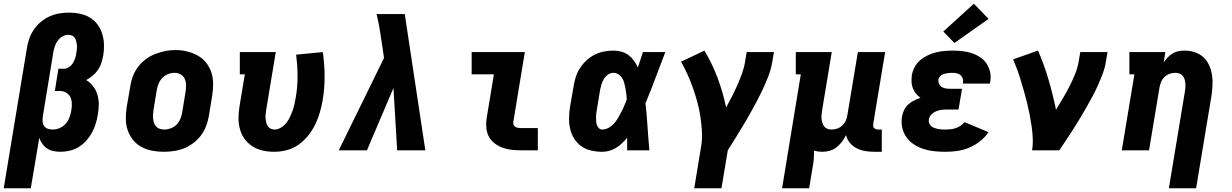

<svg xmlns="http://www.w3.org/2000/svg" viewBox="-27 -811 6647 1036"><path d="M-7 205 118 -550Q122 -577 131 -602.5Q140 -628 155.5 -651Q171 -674 193 -692.5Q215 -711 240.5 -722.5Q266 -734 292.5 -738.5Q319 -743 345 -743Q375 -743 404 -737Q433 -731 457.5 -716.5Q482 -702 499 -679Q516 -656 524.5 -628.5Q533 -601 534 -571Q535 -541 530 -511Q526 -492 520 -472Q514 -452 502 -434.5Q490 -417 473.5 -403Q457 -389 438 -379Q460 -366 475.5 -345.5Q491 -325 498.5 -300Q506 -275 506 -248Q506 -221 501 -194Q497 -168 489.5 -143.5Q482 -119 469.5 -96Q457 -73 439 -52.5Q421 -32 398 -18Q375 -4 349.5 2Q324 8 299 8Q299 8 299 8Q299 8 299 8Q280 8 261 4Q242 0 227 -10Q212 -20 201.5 -35Q191 -50 185 -67L139 205ZM257 -112Q276 -112 295 -120Q314 -128 327.5 -143.5Q341 -159 348 -178Q355 -197 358 -216Q361 -234 360.5 -252.5Q360 -271 353 -286.5Q346 -302 330.5 -311Q315 -320 297 -320H269L288 -440H317Q331 -440 344.5 -448.5Q358 -457 366 -470Q374 -483 378.5 -497Q383 -511 385 -526Q387 -536 388 -547Q389 -558 388 -568Q387 -578 384.5 -588Q382 -598 376.5 -606.5Q371 -615 362 -619Q353 -623 342 -623Q326 -623 310.5 -614.5Q295 -606 285 -592.5Q275 -579 269.5 -563Q264 -547 261 -531L204 -183Q204 -183 204 -183Q204 -183 204 -183Q202 -170 203 -156Q204 -142 211 -131.5Q218 -121 230.5 -116.5Q243 -112 257 -112Z M856 8Q824 8 793 2Q762 -4 735.5 -18.5Q709 -33 690 -57Q671 -81 661.5 -110Q652 -139 652 -171Q652 -203 657 -235L676 -345Q680 -373 690 -399.5Q700 -426 717.5 -449.5Q735 -473 759 -491Q783 -509 810 -519.5Q837 -530 864.5 -535.5Q892 -541 920 -541Q952 -541 982.5 -533.5Q1013 -526 1039.5 -511.5Q1066 -497 1085 -473Q1104 -449 1113.5 -420Q1123 -391 1123 -359Q1123 -327 1118 -295L1100 -185Q1095 -157 1085 -130.5Q1075 -104 1057.5 -80.5Q1040 -57 1016 -39Q992 -21 965.5 -10.5Q939 0 911 4Q883 8 856 8ZM859 -112Q877 -112 894.5 -118.5Q912 -125 925.5 -138.5Q939 -152 946 -169.5Q953 -187 956 -204L974 -314Q977 -333 977 -351Q977 -369 970 -385Q963 -401 948 -409.5Q933 -418 914 -418Q897 -418 879.5 -411Q862 -404 849 -390.5Q836 -377 829 -360Q822 -343 819 -326L801 -216Q799 -204 798.5 -191.5Q798 -179 799.5 -167.5Q801 -156 805 -145.5Q809 -135 817 -127Q825 -119 836 -115.5Q847 -112 859 -112Z M1452 8Q1421 8 1391 1.5Q1361 -5 1336 -21Q1311 -37 1293.5 -60.5Q1276 -84 1268 -113Q1260 -142 1260 -173Q1260 -204 1265 -235L1294 -410H1267V-530H1461L1409 -216Q1407 -204 1406 -193Q1405 -182 1406 -171Q1407 -160 1409.5 -149.5Q1412 -139 1418 -130Q1424 -121 1434 -116.5Q1444 -112 1455 -112Q1472 -112 1489 -122.5Q1506 -133 1518 -148Q1530 -163 1538 -180.5Q1546 -198 1552 -215Q1558 -232 1562 -250Q1566 -268 1569 -286Q1579 -345 1578.5 -402Q1578 -459 1571 -516L1715 -530Q1724 -465 1724.5 -400.5Q1725 -336 1714 -270Q1708 -236 1698.5 -203Q1689 -170 1673.5 -138.5Q1658 -107 1635 -78.5Q1612 -50 1582.5 -29.5Q1553 -9 1519 -0.5Q1485 8 1452 8Z M1801 0 2045 -498 2035 -568Q2029 -610 2022 -652Q2015 -694 2005 -735H2157L2268 0H2116L2096 -336L1953 0Z M2782 0Q2756 0 2730.5 -3Q2705 -6 2682 -15Q2659 -24 2640 -39Q2621 -54 2610 -75.5Q2599 -97 2597 -123Q2595 -149 2599 -174L2638 -410H2518V-530H2805L2743 -155Q2741 -147 2743.5 -139.5Q2746 -132 2752 -127.5Q2758 -123 2766 -121.5Q2774 -120 2782 -120H2875V0Z M3223 8Q3193 8 3163.5 1.5Q3134 -5 3110.5 -21.5Q3087 -38 3071.5 -62.5Q3056 -87 3049.5 -115.5Q3043 -144 3043.5 -174.5Q3044 -205 3049 -235L3068 -345Q3072 -371 3080 -396Q3088 -421 3102.5 -443.5Q3117 -466 3137.5 -485Q3158 -504 3182 -516Q3206 -528 3231.5 -533Q3257 -538 3283 -538Q3305 -538 3326.5 -532Q3348 -526 3364.5 -513.5Q3381 -501 3393.5 -483.5Q3406 -466 3415 -447Q3422 -468 3428.5 -488.5Q3435 -509 3442 -530H3563Q3536 -461 3510.5 -392Q3485 -323 3456 -254Q3463 -191 3467 -127.5Q3471 -64 3477 0H3357Q3357 -17 3357 -34Q3357 -51 3357 -68Q3344 -52 3329.5 -38Q3315 -24 3297.5 -13.5Q3280 -3 3261 2.5Q3242 8 3223 8ZM3223 -112Q3236 -112 3249 -117.5Q3262 -123 3273 -132Q3284 -141 3292.5 -152Q3301 -163 3308 -175Q3315 -187 3321.5 -199Q3328 -211 3334 -223.5Q3340 -236 3345 -249Q3350 -262 3355 -274Q3354 -289 3352.5 -304Q3351 -319 3348 -333.5Q3345 -348 3341.5 -362.5Q3338 -377 3330.5 -389Q3323 -401 3310.5 -409.5Q3298 -418 3283 -418Q3267 -418 3253.5 -408.5Q3240 -399 3231.5 -385Q3223 -371 3218.5 -356Q3214 -341 3211 -326L3193 -216Q3191 -205 3190 -195Q3189 -185 3189 -174.5Q3189 -164 3190 -154Q3191 -144 3194.5 -134.5Q3198 -125 3205.5 -118.5Q3213 -112 3223 -112Z M3719 205 3756 -20Q3763 -61 3760.5 -102Q3758 -143 3752 -183Q3746 -223 3735.5 -261Q3725 -299 3712 -336Q3699 -373 3683 -408.5Q3667 -444 3648 -478L3774 -538Q3816 -468 3845 -390.5Q3874 -313 3891 -231Q3907 -260 3922.5 -290.5Q3938 -321 3951.5 -351.5Q3965 -382 3976.5 -413.5Q3988 -445 3993 -477L4002 -530H4149L4140 -477Q4133 -435 4116.5 -393.5Q4100 -352 4080.5 -312Q4061 -272 4039.5 -232.5Q4018 -193 3995 -154Q3972 -115 3948 -76.5Q3924 -38 3900 0L3866 205Z M4193 205 4294 -410H4267V-530H4461L4409 -216Q4407 -204 4406 -192.5Q4405 -181 4406 -169.5Q4407 -158 4410.5 -147.5Q4414 -137 4420.5 -128.5Q4427 -120 4437.5 -116Q4448 -112 4460 -112Q4475 -112 4490 -117Q4505 -122 4517 -133Q4529 -144 4536 -158.5Q4543 -173 4545 -188L4602 -530H4749L4685 -144Q4684 -137 4684.5 -131Q4685 -125 4689 -120.5Q4693 -116 4699 -114Q4705 -112 4711 -112H4731V8H4691Q4666 8 4641.5 4Q4617 0 4595.5 -11Q4574 -22 4559 -40Q4544 -58 4538 -82Q4529 -63 4516 -46Q4503 -29 4486.5 -16Q4470 -3 4449.5 2.5Q4429 8 4410 8Q4398 8 4387 6.5Q4376 5 4365 2Q4366 27 4363.5 52.5Q4361 78 4356 102L4339 205Z M5075 8Q5044 8 5014 5Q4984 2 4956.5 -7Q4929 -16 4905 -31.5Q4881 -47 4864.5 -70Q4848 -93 4841.5 -122Q4835 -151 4840 -181Q4843 -199 4851 -216.5Q4859 -234 4873.5 -247Q4888 -260 4905 -268.5Q4922 -277 4940 -283Q4926 -293 4915.5 -306Q4905 -319 4898.5 -335Q4892 -351 4891.5 -369Q4891 -387 4893 -405Q4897 -427 4908.5 -449Q4920 -471 4938.5 -486.5Q4957 -502 4979 -512.5Q5001 -523 5023.5 -528.5Q5046 -534 5069 -536Q5092 -538 5115 -538Q5141 -538 5167 -535Q5193 -532 5217 -524Q5241 -516 5262 -502Q5283 -488 5296.5 -467.5Q5310 -447 5315.5 -421.5Q5321 -396 5316 -369Q5316 -367 5315.5 -364.5Q5315 -362 5315 -360H5169Q5169 -361 5169 -361.5Q5169 -362 5169 -363Q5171 -375 5168 -386Q5165 -397 5157 -404.5Q5149 -412 5138 -415Q5127 -418 5115 -418Q5107 -418 5099.5 -417.5Q5092 -417 5084.5 -416Q5077 -415 5069.5 -413Q5062 -411 5055 -407Q5048 -403 5043 -396.5Q5038 -390 5037 -383Q5035 -371 5039.5 -360Q5044 -349 5053.5 -342.5Q5063 -336 5074.5 -334Q5086 -332 5099 -332H5164L5145 -220H5080Q5066 -220 5051.5 -218Q5037 -216 5023 -210Q5009 -204 4998 -192.5Q4987 -181 4985 -166Q4983 -156 4986.5 -146.5Q4990 -137 4997.5 -130.5Q5005 -124 5014.5 -120.5Q5024 -117 5034 -115Q5044 -113 5054 -112.5Q5064 -112 5075 -112Q5088 -112 5102 -113.5Q5116 -115 5129.5 -119.5Q5143 -124 5155.5 -132Q5168 -140 5177 -152L5307 -98Q5288 -70 5260.5 -48.5Q5233 -27 5202 -14Q5171 -1 5138.5 3.5Q5106 8 5075 8ZM5123 -579 5063 -641 5228 -791 5307 -709Z M5542 0Q5547 -32 5545.5 -65Q5544 -98 5539.5 -129.5Q5535 -161 5529 -192Q5523 -223 5515.5 -253.5Q5508 -284 5499.5 -314Q5491 -344 5482 -374Q5473 -404 5462.5 -433Q5452 -462 5440 -491L5574 -538Q5607 -462 5630.5 -382Q5654 -302 5671 -219Q5690 -250 5708.5 -281Q5727 -312 5743.5 -344.5Q5760 -377 5773.5 -410Q5787 -443 5793 -477L5802 -530H5949L5940 -477Q5935 -445 5923 -413.5Q5911 -382 5897.5 -351.5Q5884 -321 5868 -291Q5852 -261 5835 -231.5Q5818 -202 5800.5 -172.5Q5783 -143 5764.5 -114.5Q5746 -86 5727 -57Q5708 -28 5689 0Z M6280 205 6366 -314Q6368 -326 6369 -337.5Q6370 -349 6369 -360.5Q6368 -372 6365 -382.5Q6362 -393 6355 -401.5Q6348 -410 6337.5 -414Q6327 -418 6315 -418Q6300 -418 6285 -413Q6270 -408 6258 -397Q6246 -386 6239.5 -371.5Q6233 -357 6230 -342L6173 0H6026L6094 -410H6067V-530H6261L6252 -474Q6262 -489 6274 -501.5Q6286 -514 6301 -523Q6316 -532 6332.5 -535Q6349 -538 6365 -538Q6394 -538 6420.5 -529Q6447 -520 6466.5 -502Q6486 -484 6497 -459.5Q6508 -435 6512.5 -408Q6517 -381 6515.5 -352Q6514 -323 6510 -295L6427 205Z"/></svg>

Font: Iosevka Slab Heavy Extended
Style: Italic
Weight: 900
Width: 7
Italic angle: -9°
Monospace: yes
Designer: Belleve Invis
Foundry: Belleve Invis
Version: Version 11.1.0; ttfautohint (v1.8.3)